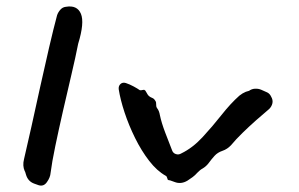

<svg xmlns="http://www.w3.org/2000/svg" viewBox="-20 -556 921 592"><path d="M221 -421Q213 -380 200 -325Q187 -270 174 -213Q161 -156 150.5 -105.5Q140 -55 136 -23Q135 -9 125 5Q115 20 99 15Q95 14 92 12.5Q89 11 85 10Q66 3 60 -18Q59 -20 58.5 -23Q58 -26 56 -29Q49 -45 54 -65Q64 -107 77 -166Q90 -225 104 -288.5Q118 -352 131.5 -410Q145 -468 156 -509Q159 -518 166 -526Q173 -534 183 -535Q218 -541 229.5 -513.5Q241 -486 221 -421Z M816 -258Q822 -248 820 -238Q818 -228 810 -220Q792 -205 770 -185.5Q748 -166 727.5 -146Q707 -126 693 -109Q681 -96 666 -91Q651 -86 641.5 -75.5Q632 -65 624 -54Q616 -43 604 -36Q600 -34 596 -30.5Q592 -27 588 -23Q582 -16 574 -10Q566 -4 558 1Q538 13 518 5Q509 2 504 0Q496 0 496 -6Q494 -13 491 -14Q464 -29 440 -60Q416 -91 396.5 -130.5Q377 -170 364 -209.5Q351 -249 346 -281Q345 -291 351.5 -297Q358 -303 368 -300Q380 -296 392 -289.5Q404 -283 411 -278Q414 -277 419.5 -278.5Q425 -280 426 -278Q428 -278 431.5 -271Q435 -264 439 -260Q444 -256 449.5 -254Q455 -252 459 -245Q462 -241 461.5 -234.5Q461 -228 464 -223Q468 -218 470 -212.5Q472 -207 473 -201Q478 -177 489.5 -147Q501 -117 510 -94Q513 -84 522 -81Q531 -78 539 -83Q574 -100 604.5 -133Q635 -166 663 -201.5Q691 -237 718 -261Q728 -269 738 -273Q744 -275 748 -276Q756 -282 766.5 -282.5Q777 -283 786 -279Q796 -275 804 -271Q812 -267 816 -258Z"/></svg>

Font: Slackside One
Style: Regular
Weight: 400
Version: Version 1.000